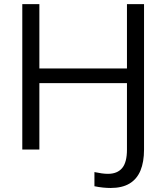

<svg xmlns="http://www.w3.org/2000/svg" viewBox="-20 -725 806 931"><path d="M516.3 186.5Q499.8 186.5 479.5 184.5Q459.2 182.5 437.9 178V109.4Q457.3 113.4 473.5 115.7Q489.7 117.9 503.3 117.9Q548.8 117.9 572.2 90.1Q595.6 62.3 595.6 0.6V-322H170.9V0H88.1V-705H170.9V-393H595.6V-705H678.4V0.2Q678.4 60.5 661.1 102.1Q643.7 143.8 607.9 165.1Q572.1 186.5 516.3 186.5Z"/></svg>

Font: Mulish ExtraLight
Style: Regular
Weight: 200
Designer: Vernon Adams
Foundry: Vernon Adams
Version: Version 3.603